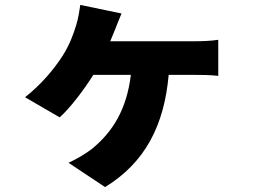

<svg xmlns="http://www.w3.org/2000/svg" viewBox="-20 -655 1040 782"><path d="M429 -487C437 -506 444 -523 450 -538C457 -557 465 -576 475 -600L307 -635C304 -613 299 -581 291 -555C279 -514 262 -470 234 -426C198 -371 147 -310 82 -259L223 -177C264 -213 322 -289 360 -350H513C496 -210 440 -119 355 -49C328 -28 290 -6 259 8L408 107C573 6 649 -147 667 -350H775C795 -350 836 -350 869 -346V-493C841 -488 797 -487 775 -487Z"/></svg>

Font: Noto Sans CJK JP Black
Style: Regular
Weight: 900
Designer: Ryoko NISHIZUKA (kana & ideographs); Paul D. Hunt (Latin, Greek & Cyrillic); Wenlong ZHANG (bopomofo); Sandoll Communica
Foundry: Adobe Systems Incorporated
Version: Version 1.004;PS 1.004;hotconv 1.0.82;makeotf.lib2.5.63406